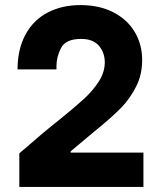

<svg xmlns="http://www.w3.org/2000/svg" viewBox="-20 -735 638 755"><path d="M56 -132 148 -211Q164 -224 178.5 -236Q193 -248 207 -259Q274 -313 309.5 -345.5Q345 -378 368.5 -414.5Q392 -451 392 -490Q392 -528 369 -555Q346 -582 299 -582Q239 -582 220.5 -547Q202 -512 202 -475V-462H49Q49 -542 80.5 -599.5Q112 -657 168 -686Q224 -715 296 -715Q371 -715 426 -686.5Q481 -658 510 -609Q539 -560 539 -499Q539 -441 515 -394Q491 -347 458 -313Q425 -279 373 -236L351 -218L258 -140V-135H544V0H56Z"/></svg>

Font: Be Vietnam ExtraBold
Style: Regular
Weight: 800
Designer: Gabriel Lam
Foundry: TypeRant
Version: Version 4.000